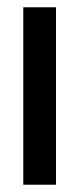

<svg xmlns="http://www.w3.org/2000/svg" viewBox="-20 -508 218 528"><path d="M134 0H44V-488H134Z"/></svg>

Font: Teko Regular
Style: Regular
Weight: 400
Designer: Manushi Parikh, Jonny Pinhorn
Foundry: Indian Type Foundry
Version: Version 1.105;PS 1.0;hotconv 1.0.78;makeotf.lib2.5.61930; tt